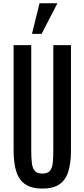

<svg xmlns="http://www.w3.org/2000/svg" viewBox="-20 -1133 512 1164"><path d="M236.8 10.3Q172.9 10.3 134.5 -14.9Q96.2 -40 79.3 -91.3Q62.5 -142.6 62.5 -220.7V-859.4H169.4V-223.1Q169.4 -178.7 172.9 -146.7Q176.3 -114.7 190.4 -97.7Q204.6 -80.6 236.8 -80.6Q269 -80.6 283 -97.7Q296.9 -114.7 300 -146.5Q303.2 -178.2 303.2 -222.7V-859.4H410.2V-220.7Q410.2 -142.6 393.6 -91.3Q377 -40 339.1 -14.9Q301.3 10.3 236.8 10.3ZM173.8 -927.7 219.7 -1113.3H328.1L232.4 -927.7Z"/></svg>

Font: Antonio Medium
Style: Regular
Weight: 500
Designer: Vernon Adams
Foundry: Vernon Adams
Version: Version 1.002